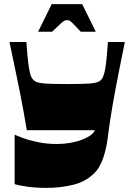

<svg xmlns="http://www.w3.org/2000/svg" viewBox="-20 -904 636 932"><path d="M51 -10V-250Q62 -245 91.5 -234Q121 -223 164 -214Q207 -205 257 -205Q290 -205 321.5 -210.5Q353 -216 378.5 -226Q404 -236 420.5 -248Q437 -260 440 -272H110Q102 -321 94.5 -362.5Q87 -404 78 -449.5Q69 -495 56.5 -554.5Q44 -614 26 -700H108Q111 -659 114 -627Q117 -595 121 -571.5Q125 -548 131 -533Q138 -517 151 -509Q164 -501 199 -498.5Q234 -496 306 -496Q378 -496 413 -498.5Q448 -501 461.5 -509Q475 -517 481 -533Q487 -548 491 -571.5Q495 -595 498 -627Q501 -659 504 -700H586Q572 -631 561 -576Q550 -521 541.5 -475.5Q533 -430 526 -390Q519 -350 513.5 -312.5Q508 -275 503 -236Q501 -218 496.5 -195Q492 -172 484.5 -147.5Q477 -123 464.5 -99.5Q452 -76 432 -58Q393 -21 333 -6.5Q273 8 206 8Q153 8 111.5 2Q70 -4 51 -10ZM165 -750 231 -884H379L445 -750H372Q346 -778 334.5 -789.5Q323 -801 318 -803.5Q313 -806 305 -806Q298 -806 292.5 -803.5Q287 -801 274.5 -789.5Q262 -778 233 -750Z"/></svg>

Font: Ojuju ExtraBold
Style: Regular
Weight: 800
Designer: Chisaokwu Joboson, Mirko Velimirovic
Foundry: Udi Foundry
Version: Version 1.000